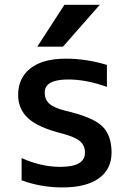

<svg xmlns="http://www.w3.org/2000/svg" viewBox="-20 -781 544 811"><path d="M252 -760.7H401.4L246.1 -584H137.7ZM268.6 -445.3Q168 -445.3 168.9 -389.6Q168.9 -361.3 187.5 -343.8Q206.1 -326.2 254.9 -313.5Q370.1 -287.1 410.6 -249Q451.2 -210.9 451.2 -136.7Q451.2 -66.4 397.5 -27.8Q343.8 10.7 244.1 10.7Q152.3 10.7 71.3 -19.5V-113.3Q154.3 -76.2 234.4 -76.2Q339.8 -76.2 338.9 -136.7Q338.9 -166 318.4 -184.1Q297.9 -202.1 243.2 -216.8Q141.6 -242.2 99.1 -281.2Q56.6 -320.3 56.6 -379.9Q56.6 -451.2 108.4 -492.2Q160.2 -533.2 258.8 -533.2Q344.7 -533.2 431.6 -506.8V-414.1Q343.8 -445.3 268.6 -445.3Z"/></svg>

Font: Gen Shin Gothic Medium
Style: Regular
Weight: 500
Designer: [Source Han Sans]
Ryoko NISHIZUKA  (kana & ideographs); Paul D. Hunt (Latin, Greek & Cyrillic); Wenlong ZHANG  (bopomofo
Version: Version 1.002.20150607